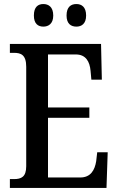

<svg xmlns="http://www.w3.org/2000/svg" viewBox="-20 -932 586 952"><path d="M359 -800C384 -800 407 -814 407 -855C407 -898 384 -912 359 -912C332 -912 310 -898 310 -855C310 -814 332 -800 359 -800ZM195 -800C220 -800 244 -814 244 -855C244 -898 220 -912 195 -912C169 -912 148 -898 148 -855C148 -814 169 -800 195 -800ZM29 0H508L514 -177H462L457 -133C450 -89 430 -52 378 -52H218V-348H423V-399H218V-662H356C406 -662 425 -626 429 -581L433 -537H485L481 -714H29V-670H49C83 -670 110 -661 110 -601V-108C110 -55 86 -44 49 -44H29Z"/></svg>

Font: Noto Serif Myanmar Condensed Medium
Style: Regular
Weight: 500
Width: 3
Designer: Ben Mitchell and the Monotype Design Team
Foundry: Monotype Imaging Inc.
Version: Version 2.106